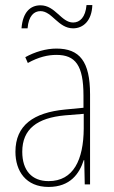

<svg xmlns="http://www.w3.org/2000/svg" viewBox="-20 -729 450 759"><path d="M65 -617H89C93 -667 115 -685 140 -685C186 -685 210 -617 269 -617C309 -617 343 -647 345 -709H322C318 -661 296 -640 269 -640C222 -640 199 -708 140 -708C100 -708 70 -681 65 -617ZM203 -537C162 -537 118 -524 80 -503L90 -480C133 -504 170 -512 203 -512C278 -512 310 -471 310 -351V-303L237 -296C113 -284 41 -234 41 -129C41 -53 82 10 172 10C258 10 294 -43 311 -96H313L315 0H336V-356C336 -486 295 -537 203 -537ZM237 -273 311 -279V-220C310 -98 271 -13 172 -13C106 -13 68 -55 68 -129C68 -219 127 -263 237 -273Z"/></svg>

Font: Noto Sans Hebrew Condensed Thin
Style: Regular
Weight: 100
Width: 3
Designer: Monotype Design Team
Foundry: Monotype Imaging Inc.
Version: Version 2.004